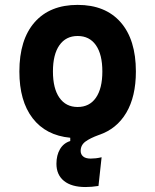

<svg xmlns="http://www.w3.org/2000/svg" viewBox="-20 -547 626 774"><path d="M324.7 207Q268.6 207 238 182.4Q207.5 157.7 207.5 113.3Q207.5 78.6 221.9 54.2Q236.3 29.8 263.2 21.5V8.3Q165 -1 111.6 -70.3Q58.1 -139.6 58.1 -258.8Q58.1 -387.2 119.6 -457.3Q181.2 -527.3 293 -527.3Q404.8 -527.3 466.3 -457.3Q527.8 -387.2 527.8 -258.8Q527.8 -157.7 489 -92.3Q450.2 -26.9 378.4 -2.9Q343.3 9.8 324.2 23.9Q305.2 38.1 305.2 61.5Q305.2 75.2 315.2 83.7Q325.2 92.3 345.7 92.3Q355 92.3 366.2 91.1Q377.4 89.8 389.6 86.9L377 202.6Q349.1 207 324.7 207ZM293 -115.7Q340.8 -115.7 366.7 -153.1Q392.6 -190.4 392.6 -258.8Q392.6 -327.6 366.7 -364.7Q340.8 -401.9 293 -401.9Q245.6 -401.9 219.5 -364.7Q193.4 -327.6 193.4 -258.8Q193.4 -190.4 219.5 -153.1Q245.6 -115.7 293 -115.7Z"/></svg>

Font: Cascadia Code NF
Style: Bold
Weight: 700
Monospace: yes
Designer: Aaron Bell
Foundry: Saja Typeworks
Version: Version 2404.023; ttfautohint (v1.8.4)